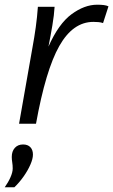

<svg xmlns="http://www.w3.org/2000/svg" viewBox="-51 -526 481 816"><path d="M387 -428Q378 -431 368 -432Q358 -433 346 -433Q259 -433 201 -330.5Q143 -228 102 0H30L87 -324Q95 -367 101 -410.5Q107 -454 110 -497H181Q179 -462 171.5 -417.5Q164 -373 155 -328Q198 -425 253 -465.5Q308 -506 362 -506Q378 -506 390 -504.5Q402 -503 410 -499ZM-31 270Q-16 249 -6.5 227.5Q3 206 3 190Q3 176 1 164Q-1 152 -1 141Q-1 117 12 102.5Q25 88 47 88Q67 88 78 99.5Q89 111 89 131Q89 149 78 174Q67 199 49 224.5Q31 250 10 270Z"/></svg>

Font: Livvic
Style: Italic
Weight: 400
Italic angle: -10°
Designer: Jacques Le Bailly, Baron von Fonthausen
Version: Version 1.001; ttfautohint (v1.8.2)